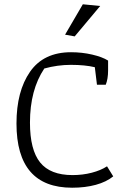

<svg xmlns="http://www.w3.org/2000/svg" viewBox="-20 -868 595 897"><path d="M284 -706 367 -848 448 -840 329 -698ZM57 -291Q57 -442 120.5 -533Q184 -624 312 -624Q363 -624 410.5 -613Q458 -602 485 -585V-539Q485 -499 474 -472H433L423 -554Q377 -565 311 -565Q249 -565 187 -548Q120 -448 120 -295Q120 -168 167.5 -109Q215 -50 319 -50Q366 -50 408.5 -61Q451 -72 480 -91L509 -44Q477 -18 427.5 -4.5Q378 9 317 9Q57 9 57 -291Z"/></svg>

Font: Athiti
Style: Regular
Weight: 400
Designer: CadsonDemak Team
Foundry: CadsonDemak
Version: Version 1.032